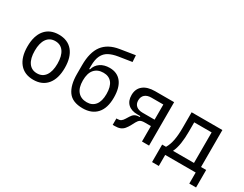

<svg xmlns="http://www.w3.org/2000/svg" viewBox="-88 -1295 2521 1982"><g transform="rotate(30 1172.0 -304.0)"><path d="M293 9.8Q187 9.8 128.7 -60.5Q70.3 -130.9 70.3 -258.8Q70.3 -387.2 128.7 -457.3Q187 -527.3 293 -527.3Q398.9 -527.3 457.3 -457.3Q515.6 -387.2 515.6 -258.8Q515.6 -130.9 457.3 -60.5Q398.9 9.8 293 9.8ZM293 -66.9Q357.9 -66.9 393.1 -116.9Q428.2 -167 428.2 -258.8Q428.2 -350.6 393.1 -400.6Q357.9 -450.7 293 -450.7Q228 -450.7 192.9 -400.6Q157.7 -350.6 157.7 -258.8Q157.7 -167 192.9 -116.9Q228 -66.9 293 -66.9Z M881.3 9.8Q759.3 9.8 707.3 -62.5Q655.3 -134.8 655.3 -268.6V-373.5Q655.3 -526.9 717 -608.9Q778.8 -690.9 908.2 -711.4L1085.4 -739.7L1090.3 -662.1L934.1 -637.7Q872.1 -627.9 828.4 -605Q784.7 -582 761.7 -535.9Q738.8 -489.7 738.8 -410.2V-376H747.6Q763.2 -431.6 808.1 -461.9Q853 -492.2 918 -492.2Q1008.3 -492.2 1057.9 -429.4Q1107.4 -366.7 1107.4 -246.1Q1107.4 -121.1 1048.3 -55.7Q989.3 9.8 881.3 9.8ZM887.2 -65.4Q951.2 -65.4 987.1 -109.9Q1022.9 -154.3 1022.9 -241.2Q1022.9 -329.1 987.8 -372.8Q952.6 -416.5 887.7 -416.5Q818.4 -416.5 779.8 -372.3Q741.2 -328.1 741.2 -241.2Q741.2 -154.3 780 -109.9Q818.8 -65.4 887.2 -65.4Z M1404.8 -218.3Q1331.5 -218.3 1291.5 -255.9Q1251.5 -293.5 1251.5 -361.8Q1251.5 -436 1301.8 -476.8Q1352.1 -517.6 1443.8 -517.6H1669.4V0H1585V-184.1H1516.1Q1474.6 -184.1 1457.8 -172.6Q1440.9 -161.1 1427.2 -135.7L1406.2 -96.2Q1388.2 -62 1369.4 -40Q1350.6 -18.1 1325.2 -7.8Q1299.8 2.4 1260.7 2.4H1237.3V-74.2H1249.5Q1275.4 -74.2 1291.3 -85.2Q1307.1 -96.2 1320.8 -119.1L1344.2 -156.7Q1359.9 -182.6 1380.1 -194.8Q1400.4 -207 1432.1 -207H1439V-218.3ZM1585 -260.3V-440.9H1443.8Q1393.6 -440.9 1366.2 -416.7Q1338.9 -392.6 1338.9 -348.1Q1338.9 -306.2 1366.2 -283.2Q1393.6 -260.3 1443.8 -260.3Z M1781.2 131.8V-76.7H1827.1Q1854 -121.1 1866 -183.6Q1877.9 -246.1 1877.9 -329.1V-517.6H2244.6V-76.7H2305.7V131.8H2225.1V0H1861.8V131.8ZM2160.6 -76.7V-440.9H1953.1V-332.5Q1953.1 -252 1943.4 -188.5Q1933.6 -125 1910.6 -76.7Z"/></g></svg>

Font: CaskaydiaMono NF SemiLight
Style: Regular
Weight: 350
Designer: Aaron Bell
Foundry: Saja Typeworks
Version: Version 2111.001; ttfautohint (v1.8.4);Nerd Fonts 3.1.1